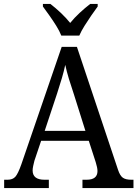

<svg xmlns="http://www.w3.org/2000/svg" viewBox="-20 -951 695 971"><path d="M1 0V-42H18Q44 -42 57.5 -57Q71 -72 88 -120L292 -714H369L577 -92Q587 -62 601.5 -52Q616 -42 644 -42H655V0H397V-42H418Q473 -42 473 -86Q473 -95 470.5 -106.5Q468 -118 464 -131L429 -239H188L154 -138Q151 -126 148 -112.5Q145 -99 145 -89Q145 -42 205 -42H227V0ZM206 -289H412L355 -470Q340 -514 328.5 -552Q317 -590 310 -623Q303 -590 293 -556Q283 -522 269 -479ZM290 -771Q281 -794 264.5 -820.5Q248 -847 229.5 -873Q211 -899 197 -918V-931H235Q261 -911 287.5 -886Q314 -861 335 -835Q356 -861 383 -886Q410 -911 436 -931H474V-918Q460 -899 442 -873Q424 -847 407.5 -820.5Q391 -794 381 -771Z"/></svg>

Font: Noto Serif Myanmar SemiCondensed
Style: Regular
Weight: 400
Width: 4
Designer: Ben Mitchell and the Monotype Design Team
Foundry: Monotype Imaging Inc.
Version: Version 2.106; ttfautohint (v1.8.4.7-5d5b)